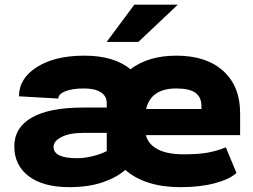

<svg xmlns="http://www.w3.org/2000/svg" viewBox="-20 -770 1053 800"><path d="M269 9.8Q159.7 9.8 99.6 -35.9Q39.6 -81.5 39.6 -160.2Q39.6 -238.3 112.3 -280Q185.1 -321.8 325.2 -321.8H424.8V-340.3Q424.8 -369.6 400.1 -385.5Q375.5 -401.4 330.1 -401.4Q280.3 -401.4 251.7 -389.6Q223.1 -377.9 223.1 -359.4L59.1 -368.7Q59.1 -443.4 134 -490.7Q209 -538.1 331.1 -538.1Q455.6 -538.1 523.4 -481.4Q598.1 -538.1 714.8 -538.1Q840.3 -538.1 910.4 -474.1Q980.5 -410.2 980.5 -298.8V-207H587.9Q597.2 -169.4 636.7 -148.2Q676.3 -127 746.1 -127Q806.2 -127 845.2 -134Q884.3 -141.1 920.9 -156.2L965.3 -49.3Q936.5 -22.9 875.2 -6.6Q814 9.8 731.9 9.8Q585.4 9.8 502 -62Q465.8 -30.3 407.2 -10.3Q348.6 9.8 269 9.8ZM424.8 -216.3H327.1Q269.5 -216.3 236.3 -199.2Q203.1 -182.1 203.1 -158.2Q203.1 -110.8 300.8 -110.8Q332 -110.8 366.5 -119.4Q400.9 -127.9 424.8 -140.6ZM588.9 -315.9H819.3V-328.1Q819.3 -365.2 794.4 -383.3Q769.5 -401.4 714.8 -401.4Q608.9 -401.4 588.9 -315.9ZM424.3 -595.2 539.6 -750.5H720.7L556.6 -595.2Z"/></svg>

Font: Bert Sans Black
Style: Regular
Weight: 900
Designer: Christian Robertson, Adam Twardoch, & Cristiano Sobral
Foundry: Google
Version: Version 12.135;January 10, 2020;FontCreator 12.0.0.2547 64-b